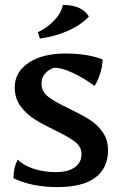

<svg xmlns="http://www.w3.org/2000/svg" viewBox="-20 -751 494 782"><path d="M35 -25Q35 -48 39 -65.5Q43 -83 52 -101Q76 -77 117.5 -63.5Q159 -50 207 -50Q257 -50 284.5 -69.5Q312 -89 312 -123Q312 -153 285.5 -173.5Q259 -194 201 -222Q149 -247 117.5 -267.5Q86 -288 63 -319.5Q40 -351 40 -395Q40 -457 96 -495Q152 -533 247 -533Q336 -533 398 -509Q398 -484 388 -452Q378 -420 365 -401Q322 -433 277 -454Q232 -475 202 -475Q182 -471 165.5 -453.5Q149 -436 149 -411Q149 -378 177 -356.5Q205 -335 263 -308Q314 -283 345 -263.5Q376 -244 398 -213Q420 -182 420 -139Q420 -67 368.5 -28Q317 11 214 11Q110 11 35 -25ZM134 -620Q172 -637 201.5 -668.5Q231 -700 236 -731Q313 -731 342 -684Q311 -650 259 -626.5Q207 -603 143 -594Z"/></svg>

Font: Mirza Medium
Style: Regular
Weight: 500
Designer: Arabic design by Kourosh Beigpour, Latin design by Eduardo Tunni, engineering by Lasse Fister
Version: Version 1.0010g